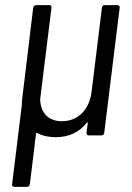

<svg xmlns="http://www.w3.org/2000/svg" viewBox="-20 -526 513 746"><path d="M376 -496 336 -171C328 -100 283 -55 221 -55C169 -55 138 -86 136 -140L180 -496C181 -502 178 -506 172 -506H120C115 -506 110 -502 109 -496L67 -149C65 -138 65 -128 65 -119L27 190C26 196 30 200 36 200H85C91 200 95 196 96 190L120 -7C121 -10 123 -11 125 -9C145 2 170 7 197 7C247 7 288 -12 317 -49C319 -52 322 -51 321 -47L316 -10C316 -4 319 0 325 0H374C380 0 385 -4 385 -10L445 -496C446 -502 442 -506 437 -506H387C381 -506 377 -502 376 -496Z"/></svg>

Font: Barlow Semi Condensed
Style: Italic
Weight: 400
Width: 4
Italic angle: -7°
Designer: Jeremy Tribby
Foundry: Tribby Type
Version: Version 1.422;hotconv 1.0.109;makeotfexe 2.5.65596